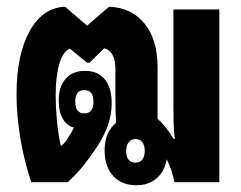

<svg xmlns="http://www.w3.org/2000/svg" viewBox="-20 -540 714 569"><path d="M73 0Q52 -60 40.5 -129Q29 -198 29 -261Q29 -378 68 -448Q107 -518 173 -520L238 -464L303 -520Q369 -518 408 -470.5Q447 -423 447 -340V-188Q470 -168 495 -128H498Q495 -151 494.5 -175.5Q494 -200 494 -230V-512H630V0H497Q490 -36 474 -68Q468 -32 444 -11.5Q420 9 384 9Q341 9 315.5 -18.5Q290 -46 290 -94Q290 -148 324 -176Q323 -193 322.5 -212.5Q322 -232 322 -252V-334Q322 -388 289 -397L245 -354H238L187 -396Q167 -388 156 -351.5Q145 -315 145 -257Q145 -225 148.5 -185Q152 -145 160 -108H162Q169 -114 174.5 -121Q180 -128 185 -137Q193 -149 199 -162Q178 -167 166 -188Q154 -209 154 -242Q154 -283 174.5 -306.5Q195 -330 232 -330Q270 -330 290.5 -305Q311 -280 311 -234Q311 -198 297.5 -162.5Q284 -127 256 -88Q241 -67 227 -49Q213 -31 181 0ZM230 -204Q257 -204 257 -239Q257 -273 230 -273Q203 -273 203 -239Q203 -204 230 -204ZM382 -58Q395 -58 402 -67.5Q409 -77 409 -93Q409 -109 401.5 -118.5Q394 -128 382 -128Q369 -128 361.5 -118.5Q354 -109 354 -93Q354 -58 382 -58Z"/></svg>

Font: Noto Sans Thai Looped UI Condensed ExtraBold
Style: Regular
Weight: 800
Width: 3
Designer: Cadson Demak Team
Foundry: Cadson Demak Co., Ltd.
Version: Version 1.000